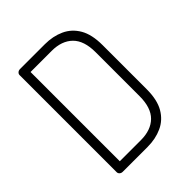

<svg xmlns="http://www.w3.org/2000/svg" viewBox="-205 -848 966 966"><g transform="rotate(-45 277.5 -365.5)"><path d="M103 0Q93 0 86.5 -6Q80 -12 80 -20V-711Q80 -719 86.5 -725Q93 -731 103 -731H280Q337 -731 383 -710Q429 -689 455.5 -643.5Q482 -598 482 -522V-209Q482 -133 455.5 -87.5Q429 -42 383 -21Q337 0 280 0ZM130 -48H280Q352 -48 392 -87.5Q432 -127 432 -209V-522Q432 -604 392 -643.5Q352 -683 280 -683H130Z"/></g></svg>

Font: Dosis ExtraLight Light
Style: Regular
Weight: 300
Version: Version 3.001; ttfautohint (v1.8.2)